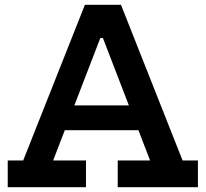

<svg xmlns="http://www.w3.org/2000/svg" viewBox="-20 -775 852 795"><path d="M609.5 -338.5V-236H201V-338.5ZM736 -110.5H799.5V0H467.5V-110.5H601.5L383 -677.5L451 -617.5H353L418.5 -677.5L200 -110.5H336V0H12V-110.5H76L331.5 -755H481Z"/></svg>

Font: Hepta Slab SemiBold
Style: Regular
Weight: 600
Designer: Michael LaGattuta
Foundry: Michael LaGattuta
Version: Version 1.102